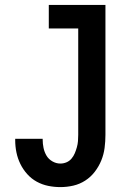

<svg xmlns="http://www.w3.org/2000/svg" viewBox="-20 -755 540 783"><path d="M226 8Q201 8 176.5 3Q152 -2 130 -14Q108 -26 91 -45Q74 -64 63 -86.5Q52 -109 47 -133.5Q42 -158 42 -183V-189H154V-186Q154 -169 157.5 -152Q161 -135 169.5 -120.5Q178 -106 193.5 -97Q209 -88 226 -88Q239 -88 251 -93Q263 -98 271.5 -108Q280 -118 285 -130Q290 -142 293.5 -154.5Q297 -167 298 -179.5Q299 -192 299 -205V-639H179V-735H410V-205Q410 -178 406.5 -151.5Q403 -125 393 -100.5Q383 -76 366.5 -54.5Q350 -33 327.5 -18.5Q305 -4 279 2Q253 8 226 8Z"/></svg>

Font: Iosevka Custom
Style: Bold
Weight: 700
Monospace: yes
Designer: Belleve Invis
Foundry: Belleve Invis
Version: Version 30.3.3; ttfautohint (v1.8.3)